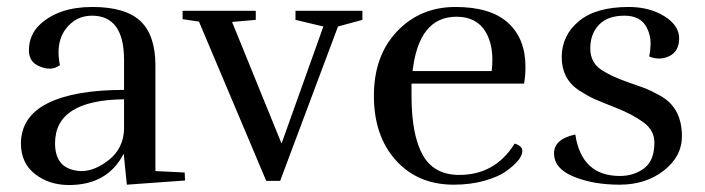

<svg xmlns="http://www.w3.org/2000/svg" viewBox="-20 -519 2023 551"><path d="M138 -108Q138 -43 191 -31Q203 -28 214 -28Q252 -28 293 -60.5Q334 -93 336 -148V-234Q138 -232 138 -108ZM178 12Q121 12 80.5 -19.5Q40 -51 40 -108Q41 -185 117.5 -223Q194 -261 336 -261V-347Q336 -474 244 -474Q197 -474 168 -435Q148 -408 148 -368Q148 -351 152 -332Q138 -322 123.5 -322Q109 -322 95 -328Q63 -340 63 -374Q63 -420 96 -450Q150 -499 245 -499Q340 -499 383 -458.5Q426 -418 426 -331V-28L510 -24L511 -1L344 11L335 -78Q289 12 178 12Z M504 -488H714V-462L646 -456L788 -107L908 -443L828 -462V-488H1020V-462L950 -443L784 0H744L551 -457L504 -464Z M1488 -327Q1488 -303 1484 -279H1161V-244Q1161 -132 1193 -74.5Q1225 -17 1298 -17Q1401 -17 1457 -107Q1479 -100 1479 -86Q1479 -61 1433 -28Q1411 -12 1371 -0.5Q1331 11 1282 11Q1179 11 1116 -59Q1053 -129 1053 -244Q1053 -359 1119.5 -429Q1186 -499 1287 -499Q1388 -499 1438 -453.5Q1488 -408 1488 -327ZM1393 -348Q1393 -394 1374 -427Q1348 -471 1290 -471Q1182 -471 1164 -315H1391Q1393 -332 1393 -348Z M1759 -14Q1799 -14 1828.5 -36Q1858 -58 1858 -110Q1858 -145 1826.5 -168Q1795 -191 1748 -209.5Q1701 -228 1684.5 -235.5Q1668 -243 1641 -260Q1592 -293 1592 -355Q1592 -417 1641 -458Q1690 -499 1784 -499Q1844 -499 1886.5 -472.5Q1929 -446 1929 -409Q1929 -372 1901 -358Q1886 -351 1871.5 -351Q1857 -351 1843 -357Q1847 -375 1847 -396Q1847 -417 1837 -438Q1820 -474 1772 -474Q1724 -474 1699 -448Q1674 -422 1674 -380Q1674 -337 1710 -316Q1737 -299 1777 -285Q1817 -271 1831.5 -265.5Q1846 -260 1870 -247Q1894 -234 1906 -220Q1937 -186 1937 -128Q1937 -70 1885 -29.5Q1833 11 1758 11Q1683 11 1626.5 -12Q1570 -35 1570 -79Q1570 -120 1631 -133Q1649 -14 1759 -14Z"/></svg>

Font: Rufina
Style: Regular
Weight: 400
Designer: Martin Sommaruga
Foundry: Martin Sommaruga
Version: Version 1.001